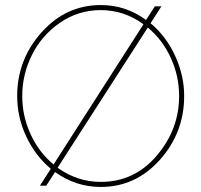

<svg xmlns="http://www.w3.org/2000/svg" viewBox="-20 -735 797 760"><path d="M576 -643Q638 -591 673.5 -513.5Q709 -436 709 -355Q709 -210 613 -102.5Q517 5 379 5Q280 5 198 -54L163 0H138L181 -67Q119 -119 83.5 -195.5Q48 -272 48 -355Q48 -499 144.5 -607Q241 -715 379 -715Q478 -715 558 -656L593 -710H619ZM68 -355Q68 -276 101 -204Q134 -132 192 -84L548 -639Q471 -695 379 -695Q290 -695 217.5 -645Q145 -595 106.5 -517.5Q68 -440 68 -355ZM379 -15Q512 -15 600.5 -119Q689 -223 689 -355Q689 -434 656 -506Q623 -578 565 -626L208 -71Q286 -15 379 -15Z"/></svg>

Font: Raleway-v4020 Thin
Style: Regular
Weight: 250
Designer: Matt McInerney, Pablo Impallari, Rodrigo Fuenzalida
Foundry: Matt McInerney, Pablo Impallari, Rodrigo Fuenzalida
Version: Version 4.020;PS 004.020;hotconv 1.0.88;makeotf.lib2.5.64775